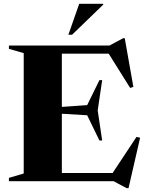

<svg xmlns="http://www.w3.org/2000/svg" viewBox="-20 -955 772 1012"><path d="M27 0V-17.5L105 -40.5V-675L27 -697.5V-715H557L629 -753.5H637.5L683 -497L666 -491.5L553 -672H306V-391.5L439.5 -401L504 -532.5H518.5L495 -373L518.5 -214.5H504L439.5 -347.5L306 -355.5V-43H573.5L699.5 -233.5L718.5 -229L657.5 36.5H646.5L579 0ZM340.5 -772 397.5 -935H524V-930.5L360 -772Z"/></svg>

Font: Newsreader 72pt
Style: Bold
Weight: 700
Designer: Hugues Gentile
Foundry: Production Type
Version: Version 1.003; ttfautohint (v1.8.3)